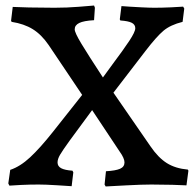

<svg xmlns="http://www.w3.org/2000/svg" viewBox="-20 -667 707 694"><path d="M358 0 363 -48Q398 -50 414 -57Q430 -64 430 -80Q430 -95 412 -120L313 -269L232 -159Q206 -123 197 -107.5Q188 -92 188 -80Q188 -66 201 -59Q214 -52 242 -50L245 -44L239 6Q225 5 184 2.5Q143 0 120 0Q87 0 56 1.5Q25 3 14 4L10 -4L17 -53Q53 -65 89 -98.5Q125 -132 171 -190L277 -324L156 -504Q130 -542 98.5 -561.5Q67 -581 22 -588L20 -592L26 -642Q41 -641 85 -640Q129 -639 177 -639Q222 -639 265 -642.5Q308 -646 320 -647L323 -639L320 -594Q283 -592 266.5 -584Q250 -576 250 -561Q250 -549 274.5 -508.5Q299 -468 352 -387L387 -435Q426 -487 447.5 -519.5Q469 -552 469 -565Q469 -578 456.5 -584.5Q444 -591 415 -593L413 -597L419 -645L447 -643Q462 -642 491.5 -640.5Q521 -639 538 -639Q565 -639 598.5 -640.5Q632 -642 642 -643L646 -636L640 -588Q596 -577 571 -556Q546 -535 506 -483L390 -332L524 -138Q552 -97 583 -77.5Q614 -58 659 -54L661 -50L654 3Q640 2 603 1Q566 0 527 0Q493 0 436.5 3Q380 6 362 7Z"/></svg>

Font: Alegreya SC Medium
Style: Regular
Weight: 500
Designer: Juan Pablo del Peral
Foundry: Huerta Tipografica
Version: Version 2.007; ttfautohint (v1.6)